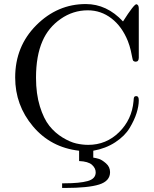

<svg xmlns="http://www.w3.org/2000/svg" viewBox="-20 -725 762 949"><path d="M55 -342Q55 -496 159.5 -600.5Q264 -705 404 -705Q508 -705 588 -619Q642 -704 654 -704H655Q656 -703 657 -703Q666 -700 666 -682V-440Q666 -420 650 -420Q645 -420 639 -424Q636 -427 634 -439Q632 -451 626.5 -475Q621 -499 612 -522Q583 -594 531 -634Q479 -674 414 -674Q341 -674 280 -631.5Q219 -589 190 -522Q158 -449 158 -341Q158 -261 177 -199.5Q196 -138 224 -103Q252 -68 289 -45.5Q326 -23 356.5 -16Q387 -9 416 -9Q505 -9 568.5 -71.5Q632 -134 640 -225Q640 -227 640.5 -231Q641 -235 641 -237Q641 -239 642 -242Q643 -245 644 -246.5Q645 -248 647.5 -249Q650 -250 654 -250Q666 -250 666 -229Q666 -201 655 -166Q644 -131 620.5 -92Q597 -53 550 -22Q503 9 441 20V54Q455 56 469.5 60.5Q484 65 504 82.5Q524 100 524 126Q524 170 470 187Q416 204 301 204H287V181H299Q373 181 413 170Q453 159 453 127Q453 106 434.5 89.5Q416 73 371 71V20Q231 4 143 -100.5Q55 -205 55 -342Z"/></svg>

Font: CMU Serif
Style: Roman
Weight: 500
Version: Version 0.7.0